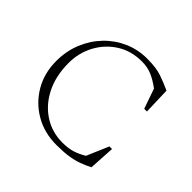

<svg xmlns="http://www.w3.org/2000/svg" viewBox="-164 -851 1042 1042"><g transform="rotate(45 357.0 -330.0)"><path d="M393 10Q300 10 227 -32.5Q154 -75 112 -147.5Q70 -220 70 -312Q70 -388 96.5 -453Q123 -518 170 -567Q217 -616 278.5 -643Q340 -670 410 -670Q480 -670 523 -655Q566 -640 607 -621L612 -466H591L551 -581Q512 -610 477.5 -624.5Q443 -639 402 -639Q320 -639 258 -600Q196 -561 160.5 -495.5Q125 -430 125 -352Q125 -253 162 -179Q199 -105 263 -63.5Q327 -22 407 -22Q453 -22 486 -33Q519 -44 548 -62L602 -188H622L613 -39Q584 -24 554 -13Q524 -2 485.5 4Q447 10 393 10Z"/></g></svg>

Font: Spectral ExtraLight
Style: Regular
Weight: 275
Designer: Jean-Baptiste Levee
Foundry: Production Type
Version: Version 2.001